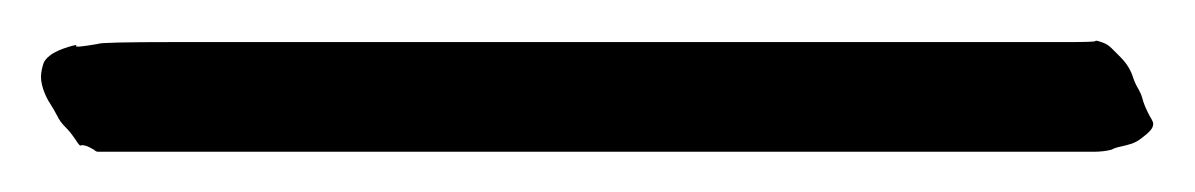

<svg xmlns="http://www.w3.org/2000/svg" viewBox="-48 81 585 94"><path d="M-2 154.3Q-1 155.3 0 155.3H39.1H112.3H126H208H255.9H261.7H341.8H402.3H431.6H453.1H474.6H487.3Q492.2 155.3 496.1 154.3Q498 153.3 500.5 152.8Q502.9 152.3 505.9 151.4Q508.8 150.4 511.2 148.4Q513.7 146.5 514.6 145.5Q515.6 144.5 516.1 143.6Q516.6 142.6 516.6 141.6Q516.6 140.6 515.1 138.2Q513.7 135.7 512.7 133.3Q511.7 130.9 511.2 128.9Q510.7 127 509.3 124.5Q507.8 122.1 506.8 119.1Q505.9 116.2 504.4 113.8Q502.9 111.3 500.5 108.9Q498 106.4 496.1 104.5Q494.1 102.5 491.2 101.6Q488.3 100.6 488.3 101.1Q488.3 101.6 474.6 101.6Q467.8 101.6 457 101.6Q439.5 101.6 412.1 101.6Q397.5 101.6 380.9 101.6Q358.4 101.6 332 101.6H266.6H172.9H87.9Q57.6 101.6 37.1 101.6Q1 101.6 0 102.5Q-11.7 104.5 -10.7 103.5Q-9.8 102.5 -14.6 104Q-19.5 105.5 -22.5 107.4Q-25.4 109.4 -26.4 111.3Q-27.3 113.3 -27.8 116.7Q-28.3 120.1 -26.9 124.5Q-25.4 128.9 -23.4 131.8Q-21.5 134.8 -20 137.7Q-18.6 140.6 -16.1 143.1Q-13.7 145.5 -11.7 148.4Q-9.8 151.4 -8.8 152.3Q-6.8 151.4 -2 154.3Z"/></svg>

Font: ToneOZ-Zhuyin-Tsuipita-TC
Style: Regular
Weight: 400
Designer: ÂÆ£ÂøóÂáåJeffrey Xuan(jeffreyx@gmail.com, ToneOZ.com) ÈòøÂù§(cjkFonts)
Foundry: ToneOZ
Version: Version 0.240710